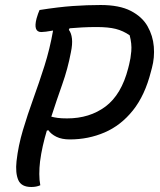

<svg xmlns="http://www.w3.org/2000/svg" viewBox="-20 -740 640 767"><path d="M141 0Q126 7 105 7Q65 7 53 -21Q41 -49 46 -96Q53 -158 71.5 -220Q90 -282 113 -345.5Q136 -409 157.5 -476.5Q179 -544 192 -618Q175 -615 163.5 -613.5Q152 -612 145 -612Q112 -612 126 -666Q132 -687 138 -700Q214 -712 271 -716Q328 -720 382 -720Q457 -720 502.5 -696.5Q548 -673 569.5 -635Q591 -597 594.5 -553.5Q598 -510 587 -469L583 -454Q559 -359 511 -299Q463 -239 398 -211Q333 -183 259 -183Q227 -183 205.5 -193.5Q184 -204 173 -220L167 -218Q158 -188 151 -157Q144 -126 140 -95Q137 -70 137 -45Q137 -20 141 0ZM263 -530Q251 -466 228.5 -402.5Q206 -339 185 -274Q196 -271 210.5 -269Q225 -267 248 -267Q338 -267 401.5 -314.5Q465 -362 492 -467L496 -483Q502 -506 504.5 -535.5Q507 -565 498 -599Q472 -617 442.5 -624.5Q413 -632 366 -632Q335 -632 308 -630.5Q281 -629 258 -627L255 -621Q265 -608 267.5 -585.5Q270 -563 263 -530Z"/></svg>

Font: Recursive Mn Csl St
Style: Italic
Weight: 400
Italic angle: -15°
Monospace: yes
Version: Version 1.079;hotconv 1.0.112;makeotfexe 2.5.65598; ttfautoh